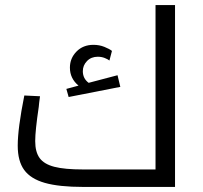

<svg xmlns="http://www.w3.org/2000/svg" viewBox="-20 -738 801 758"><path d="M50 0ZM671 -718V0H309Q213 0 157 -16Q101 -32 75.5 -67Q50 -102 50 -163Q50 -231 76 -361L138 -358Q134 -330 133 -316Q119 -222 119 -181Q119 -138 136.5 -114Q154 -90 194.5 -79.5Q235 -69 308 -69H594V-718ZM455 -395 251 -355 242 -387 290 -400Q256 -428 256 -471Q256 -508 282 -534.5Q308 -561 349 -561Q372 -561 392 -553Q412 -545 422 -537L412 -499Q406 -504 393.5 -509Q381 -514 366 -514Q340 -514 323.5 -497Q307 -480 307 -457Q307 -428 330 -411L444 -441Z"/></svg>

Font: Cairo
Style: Regular
Weight: 400
Designer: Mohamed Gaber, the designers of Titillium
Foundry: Kief Type Foundry
Version: Version 2.009; ttfautohint (v1.5.33-1714) -l 8 -r 50 -G 200 